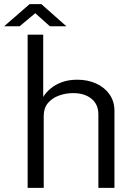

<svg xmlns="http://www.w3.org/2000/svg" viewBox="-54 -911 646 931"><path d="M80 0V-743H155.5V-441Q169 -463 191.8 -482Q214.5 -501 246.8 -512.8Q279 -524.5 320.5 -524.5Q371.5 -524.5 412.2 -506Q453 -487.5 477 -453.5Q501 -419.5 501 -373.5V0H423V-356Q423 -405 389.5 -432.2Q356 -459.5 301 -459.5Q263.5 -459.5 230.8 -447.2Q198 -435 178 -410.8Q158 -386.5 158 -349V0ZM188 -783.5 117 -847 41 -783.5H-34L89.5 -891H146.5L268 -783.5Z"/></svg>

Font: Public Sans Light
Style: Regular
Weight: 300
Designer: The Public Sans Project Authors: Dan O. Williams and USWDS (Libre Franklin designed by Pablo Impallari and Rodrigo Fuenz
Version: Version 1.007